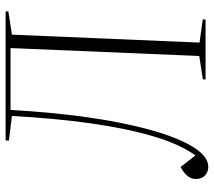

<svg xmlns="http://www.w3.org/2000/svg" viewBox="-60 -710 780 701"><g transform="rotate(-90 330.5 -360.0)"><path d="M505 -712H279Q271 -563 252.5 -432.5Q234 -302 206.5 -202.5Q179 -103 144.5 -46.5Q110 10 71 10Q54 10 40.5 -1.5Q27 -13 27 -35Q27 -53 39 -67Q51 -81 71 -91L113 -37Q154 -93 183 -191.5Q212 -290 230.5 -422Q249 -554 257 -707L167 -718L168 -730H639V-720L554 -707L525 -22L610 -10L609 0H390L391 -10L476 -23Z"/></g></svg>

Font: Display Extralight
Style: Italic
Weight: 200
Italic angle: -2°
Designer: Latin by Veronika Burian and Jose Scaglione. Greek by Irene Vlachou. Cyrillic by Vera Evstafieva
Foundry: TypeTogether
Version: Version 3.002